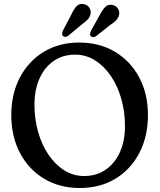

<svg xmlns="http://www.w3.org/2000/svg" viewBox="-20 -926 799 961"><path d="M376 -713Q478.5 -713 556 -666.5Q633.5 -620 677 -538Q720.5 -456 720.5 -350.5Q720.5 -243 677.5 -160.5Q634.5 -78 557.8 -31.5Q481 15 379.5 15Q277.5 15 200.2 -31.8Q123 -78.5 79.8 -160.8Q36.5 -243 36.5 -350.5Q36.5 -455.5 79.2 -537.5Q122 -619.5 198.5 -666.2Q275 -713 376 -713ZM605.5 -295.5Q605.5 -367 587 -431.5Q568.5 -496 534.8 -545.8Q501 -595.5 455.5 -624Q410 -652.5 356 -652.5Q295 -652.5 249.2 -621.2Q203.5 -590 178 -533.5Q152.5 -477 152.5 -402Q152.5 -329.5 171 -265Q189.5 -200.5 223.2 -151Q257 -101.5 302.2 -73.2Q347.5 -45 401.5 -45Q461.5 -45 507.5 -75.8Q553.5 -106.5 579.5 -162.8Q605.5 -219 605.5 -295.5ZM336.5 -852Q348.5 -878.5 362.2 -894Q376 -909.5 398.5 -905.5Q416.5 -902.5 426.2 -888.8Q436 -875 433.5 -857.5Q430.5 -842 420 -829.8Q409.5 -817.5 391 -805L322 -747.5Q306.5 -736 295 -746Q290 -751.5 291 -758.5Q292 -765.5 295.5 -774ZM479 -850.5Q492.5 -876.5 506.8 -891.2Q521 -906 543.5 -901Q561 -897.5 570.2 -883.2Q579.5 -869 576 -851.5Q572 -835.5 561 -824Q550 -812.5 531.5 -801L461.5 -745.5Q445 -734.5 434.5 -745Q429.5 -750.5 431 -757.8Q432.5 -765 436 -773Z"/></svg>

Font: Fraunces 72pt S100
Style: Regular
Weight: 400
Version: Version 1.000; ttfautohint (v1.8.3)